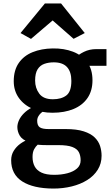

<svg xmlns="http://www.w3.org/2000/svg" viewBox="-20 -846 652 1118"><path d="M290.5 252Q173.5 251.5 109.2 210.2Q45 169 45 87Q45 56.5 59.8 32.5Q74.5 8.5 97.2 -8.2Q120 -25 144.5 -33.5L222.5 -23.5Q213 -15 200.5 -4.5Q188 6 178.8 23Q169.5 40 169.5 68Q169.5 99.5 181.8 122.8Q194 146 221.5 159Q249 172 295.5 172Q337.5 172 372.5 162.8Q407.5 153.5 428.5 135Q449.5 116.5 449.5 88Q449.5 60 439.2 40.2Q429 20.5 401 9.8Q373 -1 319 -1H251.5Q226 -1 206.5 -2.8Q187 -4.5 171 -8.5Q163.5 -10.5 158.8 -13.8Q154 -17 146.5 -19Q109 -32.5 95 -56.2Q81 -80 81 -107Q81.5 -126.5 91 -147Q100.5 -167.5 119.5 -186.5Q138.5 -205.5 166 -220L242.5 -203Q224 -195.5 210.2 -178.8Q196.5 -162 196.5 -143.5Q196.5 -115 211.5 -104.8Q226.5 -94.5 262 -94.5H362Q426.5 -94.5 467.5 -81.2Q508.5 -68 531.2 -45.8Q554 -23.5 562.8 4.2Q571.5 32 571.5 61Q571.5 106.5 549.2 142.2Q527 178 487.8 202.5Q448.5 227 397.8 239.5Q347 252 290.5 252ZM285.5 -189.5Q221 -189.5 169.8 -212.2Q118.5 -235 89.2 -276.5Q60 -318 60 -373Q60 -437 89.2 -479.2Q118.5 -521.5 169.8 -542.2Q221 -563 287 -564Q352.5 -565 404.8 -545Q457 -525 487.8 -483.8Q518.5 -442.5 518.5 -378.5Q518.5 -317.5 489.5 -275.2Q460.5 -233 408 -211.2Q355.5 -189.5 285.5 -189.5ZM288 -268Q337 -268 366.2 -290.2Q395.5 -312.5 395.5 -375Q395.5 -428 370.2 -455.5Q345 -483 293 -483Q263 -483 238.2 -474.2Q213.5 -465.5 199 -442.5Q184.5 -419.5 184.5 -377Q184.5 -333 208.8 -300.5Q233 -268 288 -268ZM455.5 -463 426.5 -515Q437 -528.5 469 -544.2Q501 -560 541 -560H600V-463ZM160.5 -619.5 99.5 -653.5 241.5 -826H335.5L473.5 -653.5L408.5 -620L286.5 -727Z"/></svg>

Font: Merriweather Sans Medium
Style: Regular
Weight: 500
Designer: Eben Sorkin
Foundry: Eben Sorkin
Version: Version 2.001